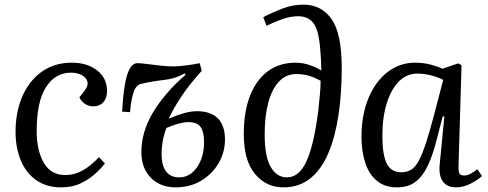

<svg xmlns="http://www.w3.org/2000/svg" viewBox="-20 -793 2100 827"><path d="M290 -523Q355 -523 398 -490Q441 -457 441 -400Q441 -370 425 -352.5Q409 -335 382 -335Q362 -335 345.5 -346Q329 -357 322 -374L342 -399Q361 -423 356.5 -441Q352 -459 332 -469.5Q312 -480 286 -480Q218 -480 178 -417.5Q138 -355 138 -228Q138 -145 168.5 -92Q199 -39 262 -39Q300 -39 335.5 -58.5Q371 -78 406 -116L432 -89Q420 -73 394.5 -48.5Q369 -24 331 -5Q293 14 243 14Q180 14 136 -17Q92 -48 69.5 -102.5Q47 -157 47 -225Q47 -311 76.5 -378.5Q106 -446 160.5 -484.5Q215 -523 290 -523Z M707 -282Q745 -298 774 -306Q803 -314 829 -314Q887 -314 918 -283.5Q949 -253 949 -192Q949 -138 922 -91Q895 -44 847 -15Q799 14 736 14Q671 14 630 -27Q589 -68 589 -138Q589 -224 638 -307Q687 -390 779 -471L776 -477Q736 -454 685.5 -448.5Q635 -443 589 -432Q567 -428 556 -397.5Q545 -367 540 -310L506 -312Q512 -422 528 -471.5Q544 -521 572 -521Q585 -521 612 -517.5Q639 -514 670.5 -510.5Q702 -507 728 -507Q749 -507 783.5 -511.5Q818 -516 840 -521L849 -488Q797 -431 762 -378.5Q727 -326 707 -282ZM697 -242Q676 -188 676 -128Q676 -81 695 -55Q714 -29 752 -29Q798 -29 828.5 -72.5Q859 -116 859 -182Q859 -225 844 -246Q829 -267 792 -267Q774 -267 752.5 -261.5Q731 -256 697 -242Z M1114 -719Q1152 -739 1196 -756Q1240 -773 1287 -773Q1364 -773 1408 -711Q1452 -649 1452 -500Q1452 -391 1438 -297.5Q1424 -204 1394.5 -134Q1365 -64 1317 -25Q1269 14 1200 14Q1127 14 1078.5 -43.5Q1030 -101 1030 -216Q1030 -359 1089.5 -441Q1149 -523 1254 -523Q1284 -523 1314.5 -512.5Q1345 -502 1364 -489Q1363 -538 1360 -573Q1354 -660 1331.5 -691.5Q1309 -723 1264 -723Q1232 -723 1198.5 -711.5Q1165 -700 1128 -682ZM1216 -29Q1269 -29 1301 -100.5Q1333 -172 1351 -318Q1355 -354 1358 -387Q1361 -420 1361 -445Q1334 -460 1309.5 -467Q1285 -474 1256 -474Q1212 -474 1181.5 -441.5Q1151 -409 1135.5 -350.5Q1120 -292 1120 -215Q1120 -119 1146 -74Q1172 -29 1216 -29Z M1955 -79Q1954 -55 1959 -46Q1964 -37 1980 -37Q1993 -37 2007.5 -45Q2022 -53 2036 -64L2056 -35Q2040 -19 2008 -2.5Q1976 14 1945 14Q1905 14 1887 -12Q1869 -38 1874 -86L1894 -291L1887 -292L1860 -188Q1844 -125 1823 -80Q1802 -35 1770.5 -10.5Q1739 14 1690 14Q1637 14 1603 -14.5Q1569 -43 1553 -92.5Q1537 -142 1537 -203Q1537 -297 1566.5 -369Q1596 -441 1648.5 -482Q1701 -523 1768 -523Q1804 -523 1836 -514.5Q1868 -506 1886 -497L1954 -520L1968 -512ZM1708 -51Q1733 -51 1751 -62Q1769 -73 1784 -101Q1799 -129 1815 -178Q1831 -227 1851 -303L1889 -449Q1866 -461 1836 -468.5Q1806 -476 1777 -476Q1732 -476 1698.5 -442.5Q1665 -409 1646 -348.5Q1627 -288 1627 -207Q1627 -126 1646 -88.5Q1665 -51 1708 -51Z"/></svg>

Font: Literata 36pt
Style: Italic
Weight: 400
Italic angle: -2°
Designer: Latin by Veronika Burian and Jose Scaglione. Greek by Irene Vlachou. Cyrillic by Vera Evstafieva
Foundry: TypeTogether
Version: Version 3.002